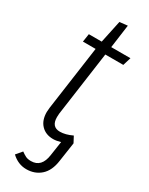

<svg xmlns="http://www.w3.org/2000/svg" viewBox="-223 -697 734 943"><g transform="rotate(30 144.0 -225.0)"><path d="M121 -112Q120 -105 120 -92Q120 -37 168 -37Q199 -37 237 -55L255 -21L239 87Q231 146 198 175.5Q165 205 117 205Q70 205 33 170L61 137Q76 148 87.5 153.5Q99 159 117 159Q177 159 187 84L199 4Q175 11 157 11Q115 11 89.5 -15.5Q64 -42 64 -89Q64 -96 66 -114L117 -477H45L52 -523H125L152 -650L197 -655L179 -523H288L274 -477H172Z"/></g></svg>

Font: Fira Sans Extra Condensed Light
Style: Italic
Weight: 300
Width: 3
Italic angle: -8°
Designer: Carrois Corporate & Edenspiekermann AG
Foundry: Carrois Corporate GbR & Edenspiekermann AG
Version: Version 4.203